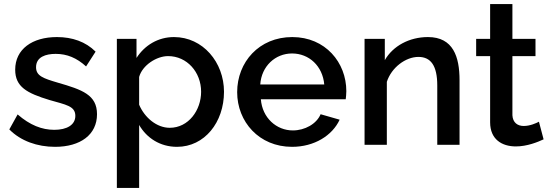

<svg xmlns="http://www.w3.org/2000/svg" viewBox="-20 -715 2714 948"><path d="M252 10C377 10 459 -50 459 -151C459 -247 386 -272 265 -307C194 -328 158 -340 158 -383C158 -434 206 -449 255 -449C311 -449 359 -429 405 -387L452 -460C403 -509 337 -532 261 -532C139 -532 55 -472 55 -371C55 -286 113 -255 225 -221C304 -198 352 -192 352 -143C352 -98 310 -74 248 -74C187 -74 128 -97 67 -150L26 -76C82 -19 164 10 252 10Z M667 -98C704 -34 770 10 854 10C990 10 1086 -111 1086 -262C1086 -407 982 -532 839 -532C760 -532 694 -491 654 -429V-523H557V213H667ZM973 -262C973 -171 911 -84 818 -84C754 -84 694 -134 667 -198V-335C683 -393 753 -438 810 -438C903 -438 973 -359 973 -262Z M1422 10C1532 10 1621 -46 1657 -124L1563 -151C1543 -103 1485 -71 1426 -71C1345 -71 1275 -133 1268 -225H1687C1688 -234 1690 -249 1690 -265C1690 -406 1587 -532 1423 -532C1259 -532 1151 -408 1151 -260C1151 -114 1259 10 1422 10ZM1265 -298C1271 -388 1339 -451 1422 -451C1506 -451 1573 -389 1581 -298Z M2249 0V-319C2249 -434 2218 -532 2093 -532C2001 -532 1920 -488 1880 -418V-523H1780V0H1890V-311C1913 -382 1983 -434 2046 -434C2107 -434 2139 -391 2139 -293V0Z M2664 -27 2641 -114C2628 -107 2597 -93 2566 -93C2536 -93 2512 -109 2510 -146V-438H2624V-523H2510V-695H2400V-523H2331V-438H2400V-111C2400 -27 2458 8 2527 8C2583 8 2636 -14 2664 -27Z"/></svg>

Font: FIGSv2-sans-serif SemiBold
Style: Regular
Weight: 600
Designer: Matt McInerney, Pablo Impallari, Rodrigo Fuenzalida,Mirko Velimirovic
Foundry: Matt McInerney, Pablo Impallari, Rodrigo Fuenzalida
Version: Version 4.021;hotconv 1.0.109;makeotfexe 2.5.65596